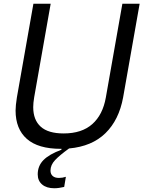

<svg xmlns="http://www.w3.org/2000/svg" viewBox="-20 -783 764 1023"><path d="M632 -763H724L636 -264Q614 -144 542 -73.5Q470 -3 348 8Q298 44 273.5 70Q249 96 249 126Q249 144 260.5 154.5Q272 165 294 165Q313 165 331 159L322 213Q293 220 269 220Q228 220 204.5 200Q181 180 181 146Q181 101 211.5 70Q242 39 307 15L308 10H304Q183 10 123 -43Q63 -96 63 -194Q63 -220 70 -264L158 -763H250L162 -264Q157 -234 157 -212Q157 -144 197 -108Q237 -72 319 -72Q416 -72 472 -122Q528 -172 544 -264Z"/></svg>

Font: Open Sauce One
Style: Italic
Weight: 400
Italic angle: -10°
Designer: Alfredo Marco Pradil
Foundry: Creative Sauce Fz LLC
Version: Version 1.477